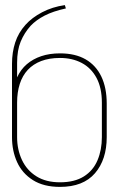

<svg xmlns="http://www.w3.org/2000/svg" viewBox="-20 -721 467 752"><path d="M215 -512Q174 -512 141.5 -501Q109 -490 85 -469.5Q61 -449 47 -418V-475Q47 -524 61 -558Q75 -592 100 -620Q122 -643 155 -660Q188 -677 238 -688L234 -701Q185 -694 145 -673Q105 -652 80 -624Q52 -593 39.5 -554.5Q27 -516 27 -471V-184Q27 -130 47 -86Q67 -42 109 -15.5Q151 11 215 11Q306 11 352 -42.5Q398 -96 398 -184V-315Q398 -377 377 -421Q356 -465 315.5 -488.5Q275 -512 215 -512ZM215 -494Q263 -494 300 -474.5Q337 -455 358 -416Q379 -377 379 -319V-184Q379 -134 362 -93.5Q345 -53 308.5 -30Q272 -7 215 -7Q160 -7 122.5 -30.5Q85 -54 66 -94.5Q47 -135 47 -184V-319Q47 -360 57.5 -392.5Q68 -425 89 -447.5Q110 -470 141.5 -482Q173 -494 215 -494Z"/></svg>

Font: Advent Pro Thin
Style: Regular
Weight: 250
Version: Version 3.000